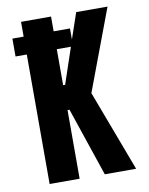

<svg xmlns="http://www.w3.org/2000/svg" viewBox="-83 -796 666 857"><g transform="rotate(-10 250.0 -367.5)"><path d="M72 0V-587H21V-668H72V-735H208V-668H282V-618L322 -735H464L326 -367L464 0H322L217 -311H208V0ZM208 -424H217L272 -587H208Z"/></g></svg>

Font: Iosevka Term Curly Heavy
Style: Regular
Weight: 900
Designer: Belleve Invis
Foundry: Belleve Invis
Version: Version 32.3.0